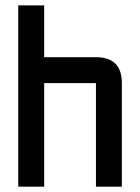

<svg xmlns="http://www.w3.org/2000/svg" viewBox="-20 -704 528 724"><path d="M48.8 -683.6H146.5V-488.3H341.8Q439.5 -488.3 439.5 -390.6V0H341.8V-390.6H146.5V0H48.8Z"/></svg>

Font: BabelStone Runic Byrhtferth
Style: Regular
Weight: 400
Designer: Andrew West
Foundry: BabelStone
Version: Version 7.004;November 9, 2023